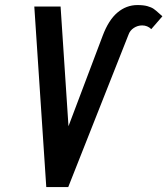

<svg xmlns="http://www.w3.org/2000/svg" viewBox="-20 -758 678 778"><path d="M225.5 -731.5 257.5 -246.5 396 -613Q420 -677 456 -707.2Q492 -737.5 537 -737.5Q561.5 -737.5 577.5 -733Q593.5 -728.5 602.8 -722Q612 -715.5 624.5 -704L638 -692L593 -640Q577.5 -655 556 -655Q538 -655 522.2 -644.8Q506.5 -634.5 500.5 -617L256.5 0H167.5L119 -731.5Z"/></svg>

Font: JuliaMono Medium
Style: Italic
Weight: 500
Italic angle: -9°
Monospace: yes
Designer: cormullion
Foundry: corm
Version: Version 0.054; ttfautohint (v1.8.4)